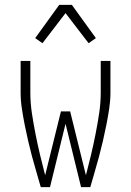

<svg xmlns="http://www.w3.org/2000/svg" viewBox="-20 -771 540 791"><path d="M148 0Q139 -32 129.5 -64Q120 -96 111.5 -128Q103 -160 95.5 -192.5Q88 -225 81.5 -258Q75 -291 70 -324Q65 -357 65 -390V-520H105V-390Q105 -347 111.5 -304Q118 -261 126.5 -218Q135 -175 145 -133Q155 -91 166 -49L231 -312H269L334 -49Q345 -91 355 -133Q365 -175 373.5 -218Q382 -261 388.5 -304Q395 -347 395 -390V-520H435V-390Q435 -357 430 -324Q425 -291 418.5 -258Q412 -225 404.5 -192.5Q397 -160 388.5 -128Q380 -96 370.5 -64Q361 -32 352 0H314L250 -261L186 0ZM155 -593 125 -614 224 -751H276L375 -614L345 -593L250 -717Z"/></svg>

Font: Iosevka Term Curly Extralight
Style: Regular
Weight: 200
Designer: Belleve Invis
Foundry: Belleve Invis
Version: Version 32.3.0